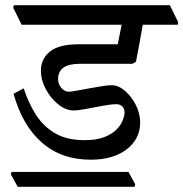

<svg xmlns="http://www.w3.org/2000/svg" viewBox="-20 -640 704 737"><path d="M662 -545H528Q522 -510 515 -472Q508 -434 502 -403L488 -395H285Q203 -395 203 -336Q203 -317 215.5 -302.5Q228 -288 244 -288Q253 -288 274 -292Q295 -296 320.5 -300.5Q346 -305 370 -309Q394 -313 408 -313Q434 -313 459 -292Q484 -271 501 -238Q518 -205 518 -169Q518 -107 466.5 -67Q415 -27 328 -27Q216 -27 141 -92.5Q66 -158 32 -280L71 -301Q88 -248 116 -202.5Q144 -157 189.5 -129.5Q235 -102 304 -102Q351 -102 381 -114Q411 -126 427.5 -143Q444 -160 451 -178Q458 -196 458 -208Q458 -222 450 -231Q442 -240 426 -240Q407 -240 374.5 -234Q342 -228 311 -222Q280 -216 263 -216Q233 -216 204 -239Q175 -262 156 -297.5Q137 -333 137 -369Q137 -414 171.5 -442Q206 -470 282 -470H432L447 -545H63L31 -610L33 -620H632L664 -555ZM497 77H48L22 30L24 20H473L499 67Z"/></svg>

Font: Tiro Devanagari Hindi
Style: Italic
Weight: 400
Italic angle: -11°
Designer: Devanagari: John Hudson & Fiona Ross, assisted by Paul Hanslow. Latin: John Hudson with Paul Hanslow, assisted by Kaja S
Foundry: Tiro Typeworks Ltd.
Version: Version 1.52